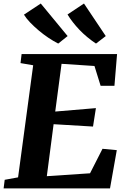

<svg xmlns="http://www.w3.org/2000/svg" viewBox="-28 -1042 702 1062"><path d="M-8 0 -2 -47.5 72 -61 155.5 -681 85.5 -693 91.5 -743H619.5L605 -567.5H528.5L494.5 -677L312.5 -689L277.5 -425L502.5 -444L486.5 -342L268.5 -355L231 -67.5L470 -83.5L539 -219L618 -211.5L580.5 0ZM557 -842.5 503 -801Q478 -817.5 454.8 -836.8Q431.5 -856 411.5 -877Q391.5 -898 374.8 -919.5Q358 -941 345.5 -962L436.5 -1022.5ZM346 -842.5 294 -801Q267.5 -814.5 239.5 -833.2Q211.5 -852 185.5 -874Q159.5 -896 138.2 -918.2Q117 -940.5 104.5 -961L197.5 -1022.5Z"/></svg>

Font: Merriweather 24pt ExtraBold
Style: Italic
Weight: 800
Italic angle: -7.8°
Version: Version 2.101